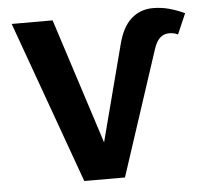

<svg xmlns="http://www.w3.org/2000/svg" viewBox="-50 -724 825 776"><g transform="rotate(-5 363.0 -336.0)"><path d="M261 0 24 -658H190L388 -44H327L455 -535Q473 -607 510 -639.5Q547 -672 598 -672Q633 -672 665 -663Q697 -654 726 -640L690 -557Q680 -562 671.5 -563.5Q663 -565 654 -565Q633 -565 617.5 -551Q602 -537 592 -506L426 0Z"/></g></svg>

Font: Ysabeau Infant ExtraBold
Style: Regular
Weight: 800
Designer: Christian Thalmann (Catharsis Fonts)
Version: Version 2.001;gftools[0.9.30]; featfreeze: ss01,ss02,lnum